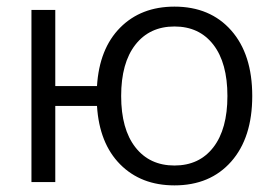

<svg xmlns="http://www.w3.org/2000/svg" viewBox="-20 -550 827 580"><path d="M75 -520H147V-290H273Q280 -403 343 -466.5Q406 -530 507 -530Q615 -530 678.5 -458Q742 -386 742 -260Q742 -134 678.5 -62Q615 10 507 10Q406 10 343 -53.5Q280 -117 273 -230H147V0H75ZM389 -105Q432 -50 507 -50Q582 -50 624.5 -105Q667 -160 667 -260Q667 -360 624.5 -415Q582 -470 507 -470Q432 -470 389 -415Q346 -360 346 -260Q346 -160 389 -105Z"/></svg>

Font: Mplus 1p
Style: Regular
Weight: 400
Version: Version 1.061